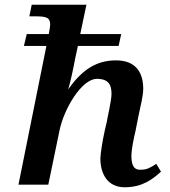

<svg xmlns="http://www.w3.org/2000/svg" viewBox="-20 -780 716 811"><path d="M660 -55 640 -88C606 -65 592 -63 571 -63C541 -63 535 -91 535 -123C535 -146 544 -192 552 -225L565 -291C574 -332 585 -377 585 -405C585 -471 556 -525 470 -525C389 -525 327 -487 268 -402C277 -432 289 -486 298 -535L309 -586H481L492 -636H319L345 -760H114L104 -711H128C177 -711 192 -706 192 -675C192 -671 189 -651 186 -636H93L81 -586H176L58 0H184L231 -227C250 -322 326 -447 389 -447C441 -447 451 -419 451 -383C451 -355 433 -280 431 -265L423 -231C411 -176 405 -133 404 -111C404 -43 436 11 507 11C582 11 626 -24 660 -55Z"/></svg>

Font: Noto Serif Semi
Style: Italic
Weight: 600
Italic angle: -12°
Designer: Monotype Design Team
Foundry: Monotype Imaging Inc.
Version: Version 1.901